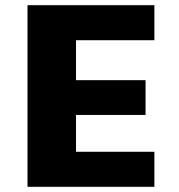

<svg xmlns="http://www.w3.org/2000/svg" viewBox="-20 -720 690 740"><path d="M86 0V-700H575V-565H273V-411H541V-277H273V-135H575V0Z"/></svg>

Font: Trispace ExtraBold
Style: Regular
Weight: 800
Designer: Tyler Finck
Foundry: Etcetera Type Company
Version: Version 1.210; ttfautohint (v1.8.3)